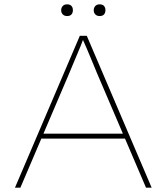

<svg xmlns="http://www.w3.org/2000/svg" viewBox="-20 -865 768 885"><path d="M49 0 348 -700H380L679 0H653L427 -528Q423 -538 415.5 -556Q408 -574 398.5 -597Q389 -620 378.5 -644.5Q368 -669 358 -691L366 -690Q360 -673 350.5 -650Q341 -627 331 -603.5Q321 -580 312.5 -559.5Q304 -539 299 -527L74 0ZM158 -226 168 -249H563L572 -226ZM439 -791Q427 -791 419.5 -798.5Q412 -806 412 -818Q412 -829 419 -837Q426 -845 439 -845Q453 -845 459.5 -837.5Q466 -830 466 -818Q466 -806 459.5 -798.5Q453 -791 439 -791ZM289 -791Q277 -791 269.5 -798.5Q262 -806 262 -818Q262 -829 269 -837Q276 -845 289 -845Q303 -845 309.5 -837.5Q316 -830 316 -818Q316 -806 309.5 -798.5Q303 -791 289 -791Z"/></svg>

Font: Lexend Exa Thin
Style: Regular
Weight: 250
Designer: Bonnie Shaver-Troup, Thomas Jockin
Foundry: Lexend
Version: Version 1.007